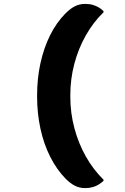

<svg xmlns="http://www.w3.org/2000/svg" viewBox="-20 -790 640 983"><path d="M316 -722Q341 -747 364.5 -758.5Q388 -770 415 -770Q438 -770 455 -765Q472 -760 485.5 -752Q499 -744 510 -733V-727Q458 -677 419.5 -609Q381 -541 360.5 -463Q340 -385 340 -303V-294Q340 -212 361 -133.5Q382 -55 420 12Q458 79 510 130V136Q499 146 485.5 154.5Q472 163 455 168Q438 173 415 173Q388 173 364.5 161.5Q341 150 316 125Q270 78 237 12.5Q204 -53 187 -131.5Q170 -210 170 -294V-303Q170 -388 187 -466Q204 -544 236.5 -609.5Q269 -675 316 -722Z"/></svg>

Font: Recursive Monospace Casual ExtraBold
Style: Regular
Weight: 800
Version: Version 1.047